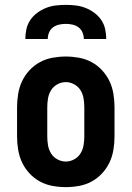

<svg xmlns="http://www.w3.org/2000/svg" viewBox="-20 -760 540 788"><path d="M250 8Q223 8 195.5 3Q168 -2 144 -15Q120 -28 101 -48.5Q82 -69 70.5 -93.5Q59 -118 54.5 -145.5Q50 -173 50 -200V-320Q50 -347 54.5 -374.5Q59 -402 70.5 -426.5Q82 -451 101 -471.5Q120 -492 144 -505Q168 -518 195.5 -523Q223 -528 250 -528Q277 -528 304.5 -523Q332 -518 356 -505Q380 -492 399 -471.5Q418 -451 429.5 -426.5Q441 -402 445.5 -374.5Q450 -347 450 -320V-200Q450 -173 445.5 -145.5Q441 -118 429.5 -93.5Q418 -69 399 -48.5Q380 -28 356 -15Q332 -2 304.5 3Q277 8 250 8ZM250 -97Q268 -97 284.5 -106Q301 -115 310.5 -130.5Q320 -146 323 -164Q326 -182 326 -200V-320Q326 -338 323 -356Q320 -374 310.5 -389.5Q301 -405 284.5 -414Q268 -423 250 -423Q232 -423 215.5 -414Q199 -405 189.5 -389.5Q180 -374 177 -356Q174 -338 174 -320V-200Q174 -182 177 -164Q180 -146 189.5 -130.5Q199 -115 215.5 -106Q232 -97 250 -97ZM84 -600Q84 -621 88.5 -641Q93 -661 104.5 -678Q116 -695 133 -707.5Q150 -720 169 -727.5Q188 -735 208.5 -737.5Q229 -740 250 -740Q271 -740 291.5 -737.5Q312 -735 331 -727.5Q350 -720 367 -707.5Q384 -695 395.5 -678Q407 -661 411.5 -641Q416 -621 416 -600H324Q324 -614 318.5 -627Q313 -640 302 -648Q291 -656 277.5 -659Q264 -662 250 -662Q236 -662 222.5 -659Q209 -656 198 -648Q187 -640 181.5 -627Q176 -614 176 -600Z"/></svg>

Font: Iosevka SS18 Extrabold
Style: Regular
Weight: 800
Monospace: yes
Designer: Belleve Invis
Foundry: Belleve Invis
Version: Version 25.1.1; ttfautohint (v1.8.4)